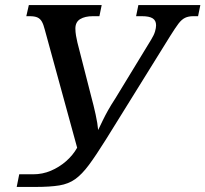

<svg xmlns="http://www.w3.org/2000/svg" viewBox="-20 -734 812 759"><path d="M46 5 56 -45H111Q148 -45 181 -59Q214 -73 241 -96.5Q268 -120 285 -150L157 -617Q152 -637 145.5 -648.5Q139 -660 128 -665Q117 -670 97 -670H84L94 -714H382L373 -670H347Q316 -670 297 -658.5Q278 -647 278 -621Q278 -608 280.5 -593Q283 -578 286 -566L341 -351Q350 -318 358 -281.5Q366 -245 368 -220Q378 -241 387 -259.5Q396 -278 407.5 -298.5Q419 -319 436 -345L578 -578Q589 -596 593 -610Q597 -624 597 -634Q597 -653 583.5 -661.5Q570 -670 541 -670H518L527 -714H772L763 -670H744Q725 -670 711.5 -663.5Q698 -657 685.5 -640.5Q673 -624 653 -592L399 -183Q359 -119 331.5 -82Q304 -45 277.5 -26Q251 -7 214.5 -1Q178 5 119 5Z"/></svg>

Font: ET Text
Style: Italic
Weight: 470
Italic angle: -12°
Designer: Monotype Design Team
Foundry: Monotype Imaging Inc.
Version: Version 2.009